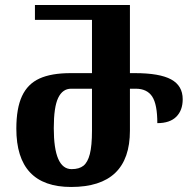

<svg xmlns="http://www.w3.org/2000/svg" viewBox="-20 -734 756 764"><path d="M45 -222Q45 -303 67.5 -351.5Q90 -400 137 -421.5Q184 -443 261 -443H346V-655H119V-714H497V-443H517Q615 -443 661 -418Q707 -393 707 -339Q707 -295 681.5 -269.5Q656 -244 606 -244Q606 -319 585.5 -350Q565 -381 520 -381H497V-214Q497 10 263 10Q45 10 45 -222ZM346 -214V-381H263Q229 -381 211.5 -344.5Q194 -308 194 -224Q194 -61 265 -61Q295 -61 312 -74.5Q329 -88 337.5 -121Q346 -154 346 -214Z"/></svg>

Font: Noto Serif Georgian Bold Cond
Style: Regular
Weight: 700
Width: 3
Designer: Monotype Design team
Foundry: Monotype Imaging Inc.
Version: Version 1.000